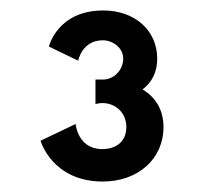

<svg xmlns="http://www.w3.org/2000/svg" viewBox="-20 -860 390 367"><path d="M129.5 -744C129.5 -744 136.5 -783 176.5 -783C196.5 -783 215.5 -768 215.5 -748C215.5 -725 196.5 -708 177.5 -708H162.5V-661C162.5 -661 168.5 -663 175.5 -663C201.5 -663 221.5 -644 221.5 -617C221.5 -590 202.5 -575 175.5 -575C128.5 -575 124.5 -623 124.5 -623L57.5 -591C57.5 -591 79.5 -513 176.5 -513C243.5 -513 292.5 -556 292.5 -617C292.5 -650 277.5 -674 252.5 -689C270.5 -703 280.5 -722 280.5 -748C280.5 -802 237.5 -840 177.5 -840C89.5 -840 73.5 -771 73.5 -771Z"/></svg>

Font: Sztylet
Style: Bd
Weight: 700
Foundry: Cannot Into Space Fonts, PlusOne Fonts
Version: Version 0.12